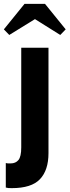

<svg xmlns="http://www.w3.org/2000/svg" viewBox="-56 -709 360 994"><path d="M5 265Q-6 265 -12.5 264.5Q-19 264 -26 262V135Q-19 137 -12.5 137Q-6 137 -1 137Q25 137 39.5 119.5Q54 102 54 54V-462H195V84Q195 172 151 218.5Q107 265 5 265ZM-36 -557 71 -689H177L284 -557L256 -528L125 -610L-8 -528Z"/></svg>

Font: Tilda Sans Extra Bold
Style: Regular
Weight: 800
Designer: ParaType Ltd
Foundry: ParaType Ltd
Version: Version 1.009